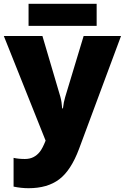

<svg xmlns="http://www.w3.org/2000/svg" viewBox="-21 -741 651 1001"><path d="M-1 -553.2H200.2L293.9 -235.8Q300.8 -210.9 303.2 -175.8H307.1Q311 -209.5 318.8 -234.9L415 -553.2H609.9L391.1 35.2Q349.1 147.5 287.8 193.8Q226.6 240.2 127.9 240.2Q89.8 240.2 49.8 231.9V82Q75.7 87.9 108.9 87.9Q134.3 87.9 153.3 78.1Q172.4 68.4 186.5 50.5Q200.7 32.7 216.8 -7.8ZM127.9 -721.2H482.9V-606H127.9Z"/></svg>

Font: Open Sans ExtBd
Style: Bold
Weight: 800
Foundry: Ascender Corporation
Version: Version 1.10